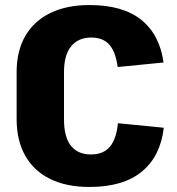

<svg xmlns="http://www.w3.org/2000/svg" viewBox="-20 -731 704 762"><path d="M335 11Q244 11 179.5 -20.5Q115 -52 80.5 -112.5Q46 -173 46 -258V-445Q46 -529 80.5 -588.5Q115 -648 180 -679.5Q245 -711 335 -711Q468 -711 541 -652Q614 -593 629 -483L447 -465Q439 -525 414 -553.5Q389 -582 342 -582Q291 -582 262.5 -547.5Q234 -513 234 -444V-258Q234 -187 261.5 -152.5Q289 -118 341 -118Q390 -118 416 -148.5Q442 -179 448 -242L630 -224Q617 -111 543 -50Q469 11 335 11Z"/></svg>

Font: Pathway Extreme SemiCondensed ExtraBold
Style: Regular
Weight: 800
Width: 4
Version: Version 1.001;gftools[0.9.26]